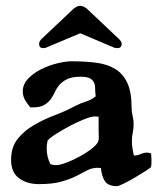

<svg xmlns="http://www.w3.org/2000/svg" viewBox="-20 -638 551 658"><path d="M225 -428Q272 -428 310 -423Q348 -418 375 -401.5Q402 -385 416.5 -353.5Q431 -322 431 -269Q431 -255 434.5 -240.5Q438 -226 438 -212Q438 -198 435 -183.5Q432 -169 432 -155Q432 -142 434 -129.5Q436 -117 439 -105Q451 -105 462 -110Q473 -115 485 -115Q488 -115 491.5 -114Q495 -113 498 -112L499 -91Q499 -84 499 -77.5Q499 -71 497 -65Q493 -61 476.5 -50.5Q460 -40 440.5 -28.5Q421 -17 403.5 -8.5Q386 0 381 0Q350 0 339 -18Q328 -36 326 -62L315 -63Q295 -63 278.5 -54Q262 -45 241 -34.5Q220 -24 190 -15.5Q160 -7 113 -7Q73 -7 45.5 -27Q18 -47 18 -90Q18 -134 40.5 -162Q63 -190 96.5 -209.5Q130 -229 168.5 -243.5Q207 -258 238 -275Q255 -284 274.5 -290Q294 -296 308 -308Q306 -323 306 -335.5Q306 -348 301.5 -356.5Q297 -365 287 -370Q277 -375 256 -375Q227 -375 210.5 -367Q194 -359 184 -347.5Q174 -336 168 -322.5Q162 -309 153.5 -297.5Q145 -286 131 -278Q117 -270 92 -270H84Q74 -281 66 -295Q58 -309 58 -325Q58 -349 76.5 -368.5Q95 -388 121.5 -401Q148 -414 176.5 -421Q205 -428 225 -428ZM143 -156Q140 -142 140 -129Q140 -100 153 -75Q163 -72 173 -72Q185 -72 208.5 -81Q232 -90 255.5 -103Q279 -116 297.5 -131Q316 -146 318 -158Q319 -165 318.5 -171.5Q318 -178 318 -185V-238L305 -239Q293 -239 269 -229.5Q245 -220 219.5 -206.5Q194 -193 172 -179Q150 -165 143 -156ZM373 -474 255 -524 136 -474Q128 -473 128 -473Q114 -473 114 -488Q114 -497 124 -506L231 -607Q244 -618 254 -618Q267 -618 279 -607L386 -506Q397 -496 397 -488Q397 -473 382 -473Q382 -473 373 -474Z"/></svg>

Font: CAT Altenglisch
Style: Regular
Weight: 400
Designer: Peter Wiegel
Foundry: Peter Wiegel, CAT Fonts
Version: Version 1.000